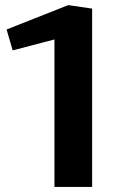

<svg xmlns="http://www.w3.org/2000/svg" viewBox="-20 -734 467 754"><path d="M341.8 -700.2V0H193.8V-579.1L29.8 -536.1L5.9 -618.2L248 -713.9Z"/></svg>

Font: Sarala
Style: Bold
Weight: 700
Designer: Andres Torresi
Foundry: Huerta Tipografica
Version: Version 1.004;PS 001.003;hotconv 1.0.70;makeotf.lib2.5.58329